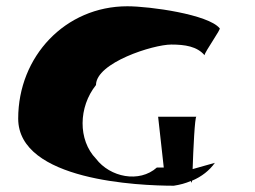

<svg xmlns="http://www.w3.org/2000/svg" viewBox="-20 -730 814 612"><path d="M38 -352C38 -154 424 -138 534 -138C554 -141 572 -146 588 -153C590 -150 592 -148 592 -146V-154C623 -167 648 -187 665 -211L594 -191C596 -253 601 -358 606 -358H484L502 -196H480C424 -146 331 -165 286 -224C228 -284 230 -389 286 -459C286 -530 468 -588 526 -588C570 -588 608 -582 632 -554C632 -564 687 -640 680 -640C644 -684 458 -710 386 -710C188 -710 38 -550 38 -352Z"/></svg>

Font: Ampere
Style: Regular
Weight: 400
Version: Version 1